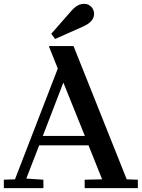

<svg xmlns="http://www.w3.org/2000/svg" viewBox="-20 -980 738 1000"><path d="M363 -740 640 -46 698 -44V0H421V-44L512 -46L441 -223H184L117 -50L206 -44V0H0V-44L58 -46L281 -623L235 -738L236 -740ZM422 -272 310 -550 203 -272ZM267 -777 247 -804 353 -925Q384 -960 418 -960Q440 -960 455 -945Q470 -930 470 -908Q470 -867 413 -842Z"/></svg>

Font: Minipax
Style: Bold
Weight: 500
Designer: Raphaël Ronot, Igor Stepanchenko (Cyrillic)
Foundry: steppetype
Version: Version 1.002